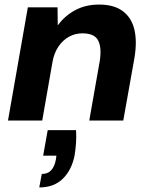

<svg xmlns="http://www.w3.org/2000/svg" viewBox="-20 -528 655 841"><path d="M15 0 102 -496H232L233 -418H234Q264 -459 309.5 -483.5Q355 -508 414 -508Q479 -508 517.5 -479.5Q556 -451 568.5 -399Q581 -347 569 -275L520 0H371L417 -261Q426 -319 410 -350.5Q394 -382 341 -382Q309 -382 282 -367Q255 -352 236 -324Q217 -296 210 -257L165 0ZM152 293 163 234Q189 234 204 218Q219 202 225 170L227 154H169L189 42H313Q315 71 313 98.5Q311 126 307 151Q295 215 256 254Q217 293 152 293Z"/></svg>

Font: DM Sans 28pt Black
Style: Italic
Weight: 900
Italic angle: -10°
Version: Version 4.004;gftools[0.9.30]